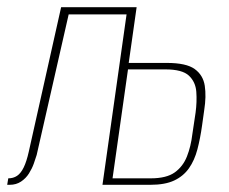

<svg xmlns="http://www.w3.org/2000/svg" viewBox="-35 -514 638 534"><path d="M-15 0 -12 -18Q2 -18 12.5 -25Q23 -32 31 -48.5Q39 -65 45 -92L135 -494H345L323 -339H429Q483 -339 506.5 -322Q530 -305 534.5 -275.5Q539 -246 533 -208L527 -165Q522 -129 514 -98.5Q506 -68 490.5 -46Q475 -24 449.5 -12Q424 0 383 0H250L317 -474H156L67 -83Q64 -73 59 -59Q54 -45 45.5 -31.5Q37 -18 23.5 -9Q10 0 -8 0ZM278 -18H384Q428 -18 451 -34.5Q474 -51 485 -79Q496 -107 500 -141L509 -201Q513 -231 511 -258.5Q509 -286 490.5 -303.5Q472 -321 425 -321H321Z"/></svg>

Font: Alumni Sans SC Thin
Style: Italic
Weight: 100
Italic angle: -8°
Designer: Robert E. Leuschke
Foundry: Robert E. Leuschke
Version: Version 1.016